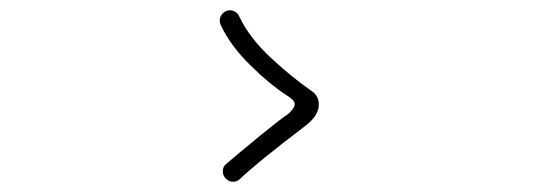

<svg xmlns="http://www.w3.org/2000/svg" viewBox="-20 -560 1040 374"><path d="M434 -206Q426 -206 420 -212Q414 -218 414 -226Q414 -236 421 -241Q449 -265 489.5 -298Q530 -331 540 -337Q544 -340 549 -346Q554 -352 554 -357Q554 -362 549 -366.5Q544 -371 536 -376Q505 -396 467 -433.5Q429 -471 410 -511Q408 -515 408 -520Q408 -528 414 -534Q420 -540 428 -540Q434 -540 439 -536.5Q444 -533 446 -528Q466 -486 507.5 -447.5Q549 -409 588 -382Q601 -373 601 -356Q601 -335 575 -315Q479 -242 447 -211Q442 -206 434 -206Z"/></svg>

Font: Tsukimi Rounded Light
Style: Regular
Weight: 300
Designer: Takashi Funayama
Foundry: Takashi Funayama
Version: Version 1.032; ttfautohint (v1.8.3)